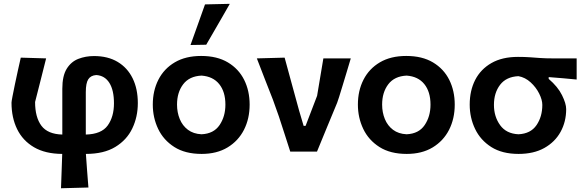

<svg xmlns="http://www.w3.org/2000/svg" viewBox="-20 -810 3129 1026"><path d="M306 196Q308 151 309.2 107.5Q310.5 64 312.5 12.5Q222 12 161.8 -23.2Q101.5 -58.5 71.5 -120Q41.5 -181.5 41.5 -261.5Q41.5 -268 46.8 -295.2Q52 -322.5 59.8 -359.8Q67.5 -397 76 -435.2Q84.5 -473.5 91 -502L226.5 -498Q212.5 -443 196.5 -379Q180.5 -315 167.5 -265Q167.5 -183.5 201.2 -138.2Q235 -93 313 -91V-335.5Q313 -404.5 336.5 -442.5Q360 -480.5 398.8 -495.5Q437.5 -510.5 482.5 -510.5Q556.5 -510.5 608.8 -479.2Q661 -448 688.8 -391.5Q716.5 -335 716.5 -259Q716.5 -185.5 687 -123.8Q657.5 -62 596.2 -24.8Q535 12.5 439 12.5Q442.5 61 445.5 102.5Q448.5 144 452.5 192ZM438.5 -317.5V-91Q522 -93 555.5 -139.5Q589 -186 589 -258Q589 -328 564.5 -367Q540 -406 494.5 -409Q465 -407 451.8 -386.5Q438.5 -366 438.5 -317.5Z M1057.5 12.5Q969.5 12.5 911.5 -24.5Q853.5 -61.5 825 -121.5Q796.5 -181.5 796.5 -251Q796.5 -325.5 826.5 -384.2Q856.5 -443 914.2 -477Q972 -511 1055 -511Q1140 -511 1197.8 -476.5Q1255.5 -442 1284.8 -383.2Q1314 -324.5 1314 -251Q1314 -176 1283.8 -116.5Q1253.5 -57 1196 -22.2Q1138.5 12.5 1057.5 12.5ZM1057 -92.5Q1122 -95.5 1153.2 -141.5Q1184.5 -187.5 1184.5 -251Q1184.5 -319.5 1151.5 -360.5Q1118.5 -401.5 1057 -406Q992 -403 959 -359.8Q926 -316.5 926 -251Q926 -209.5 940.5 -174Q955 -138.5 984.2 -116.5Q1013.5 -94.5 1057 -92.5ZM998 -569.5Q1017.5 -623.5 1036.8 -677.8Q1056 -732 1075.5 -786.5L1208 -789.5Q1190.5 -758.5 1168.5 -720.5Q1146.5 -682.5 1124 -643.5Q1101.5 -604.5 1082 -571Z M1531 0Q1516 -46.5 1500.5 -94.8Q1485 -143 1470 -188.5L1438.5 -277Q1417 -331.5 1395.2 -387.5Q1373.5 -443.5 1352.5 -498L1501 -502Q1517.5 -442 1538.2 -365.5Q1559 -289 1578.5 -218.5L1602.5 -137.5H1613L1674.5 -298Q1691.5 -398 1708 -498H1854.5Q1845 -466.5 1833.5 -427.8Q1822 -389 1810.8 -352.8Q1799.5 -316.5 1791.8 -291Q1784 -265.5 1781.5 -260.5Q1754.5 -195.5 1727.5 -130.2Q1700.5 -65 1674 0Z M2153.5 12.5Q2065.5 12.5 2007.5 -24.5Q1949.5 -61.5 1921 -121.5Q1892.5 -181.5 1892.5 -251Q1892.5 -325.5 1922.5 -384.2Q1952.5 -443 2010.2 -477Q2068 -511 2151 -511Q2236 -511 2293.8 -476.5Q2351.5 -442 2380.8 -383.2Q2410 -324.5 2410 -251Q2410 -176 2379.8 -116.5Q2349.5 -57 2292 -22.2Q2234.5 12.5 2153.5 12.5ZM2153 -92.5Q2218 -95.5 2249.2 -141.5Q2280.5 -187.5 2280.5 -251Q2280.5 -319.5 2247.5 -360.5Q2214.5 -401.5 2153 -406Q2088 -403 2055 -359.8Q2022 -316.5 2022 -251Q2022 -209.5 2036.5 -174Q2051 -138.5 2080.2 -116.5Q2109.5 -94.5 2153 -92.5Z M2751 12.5Q2663.5 12.5 2605.5 -24.2Q2547.5 -61 2518.8 -121Q2490 -181 2490 -251Q2490 -325.5 2519.2 -382.8Q2548.5 -440 2606 -473Q2663.5 -506 2748 -506Q2784 -506 2811.2 -504Q2838.5 -502 2866.8 -500Q2895 -498 2934 -498H3061.5V-385Q3026 -388.5 2988.8 -391.8Q2951.5 -395 2912 -398V-388.5Q2961 -346.5 2983.2 -301.5Q3005.5 -256.5 3005.5 -227Q3005.5 -159.5 2975.5 -105.2Q2945.5 -51 2888.8 -19.2Q2832 12.5 2751 12.5ZM2750.5 -92.5Q2815.5 -95.5 2846.8 -141Q2878 -186.5 2878 -249.5Q2878 -276.5 2861.2 -310Q2844.5 -343.5 2815.5 -370Q2786.5 -396.5 2750.5 -403Q2685.5 -400 2652.5 -357Q2619.5 -314 2619.5 -249.5Q2619.5 -187 2652.5 -141.2Q2685.5 -95.5 2750.5 -92.5Z"/></svg>

Font: Commissioner Loud SemiBold
Style: Regular
Weight: 600
Designer: Kostas Bartsokas
Foundry: Kostas Bartsokas
Version: Version 1.000; ttfautohint (v1.8.3)